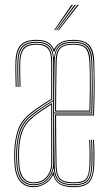

<svg xmlns="http://www.w3.org/2000/svg" viewBox="-20 -770 455 795"><path d="M118 5Q94 5 77.1 -6.4Q60.2 -17.8 50.9 -39.1Q41.5 -60.5 40 -90Q39 -108.5 38.8 -120.2Q38.5 -132 39 -145Q40.8 -192 53.9 -231.8Q67 -271.5 110 -304.8Q127 -318 148.6 -332.6Q170.2 -347.2 192 -360V-514Q192 -552 177.9 -568.5Q163.8 -585 131 -585Q96 -585 80.6 -568.2Q65.2 -551.5 64 -513.5Q63.2 -490.8 63.8 -465.6Q64.2 -440.5 65 -410H61Q60.2 -438 59.8 -465.1Q59.2 -492.2 60 -513.5Q61.2 -552.2 76.9 -570.6Q92.5 -589 131 -589Q166 -589 181 -571.6Q196 -554.2 196 -514V-357.8Q174 -344.8 152.4 -330.2Q130.8 -315.8 112 -301.2Q71.2 -269.5 58 -231.1Q44.8 -192.8 43 -145Q42.5 -129.8 42.8 -121.5Q43 -113.2 44 -90.2Q45.5 -61 54.6 -40.6Q63.8 -20.2 79.8 -9.6Q95.8 1 118 1Q146.8 1 170.1 -15.8Q193.5 -32.5 199.8 -57.5H201.8Q207 -25 226.4 -12Q245.8 1 284.2 1Q331 1 347.8 -18.9Q364.5 -38.8 366.2 -85Q366.8 -101 366.9 -116.1Q367 -131.2 366.8 -149.1Q366.5 -167 365.2 -191H369.2Q371.2 -151.5 371.2 -129.1Q371.2 -106.8 370.2 -85Q368 -35.8 349.8 -15.4Q331.5 5 284.2 5Q247.8 5 228.1 -6.8Q208.5 -18.5 200.8 -44.2H198.8Q188.8 -22.2 165.9 -8.6Q143 5 118 5ZM284.2 -3Q243.2 -3 224.5 -18.5Q205.8 -34 202.8 -72.2H200.8Q197.5 -45.2 174.9 -24.1Q152.2 -3 118 -3Q86.2 -3 68.2 -25.6Q50.2 -48.2 48 -90.5Q47 -109 46.8 -120Q46.5 -131 47 -144.8Q48.8 -191.8 61.4 -229.2Q74 -266.8 115 -298.5Q128.2 -308.8 143.4 -319Q158.5 -329.2 173.2 -338.6Q188 -348 200 -355V-514Q200 -556.5 184 -574.8Q168 -593 131 -593Q92.2 -593 74.8 -574.6Q57.2 -556.2 56 -513.8Q55.2 -490.5 55.8 -463.8Q56.2 -437 57 -410H53Q52.2 -437.5 51.8 -464.9Q51.2 -492.2 52 -513.8Q53.2 -557.8 71.4 -577.4Q89.5 -597 131 -597Q165.5 -597 182.6 -581.9Q199.8 -566.8 202.2 -533.8H204.2Q208.5 -568 227.1 -582.5Q245.8 -597 284.2 -597Q327 -597 344.1 -577.4Q361.2 -557.8 362.2 -514Q362.8 -496.8 363.4 -468.1Q364 -439.5 363.9 -398Q363.8 -356.5 361.8 -300H204Q204 -256.2 204.8 -197.6Q205.5 -139 206.2 -85.2Q207 -41.5 224.2 -24.2Q241.5 -7 284.2 -7Q325.2 -7 341 -23.5Q356.8 -40 358.2 -85.2Q358.8 -100 358.9 -115.1Q359 -130.2 358.8 -148.6Q358.5 -167 357.2 -191H361.2Q363 -156 363.2 -133.1Q363.5 -110.2 362.2 -85.2Q360.2 -39.5 344.5 -21.2Q328.8 -3 284.2 -3ZM118 -7Q147.8 -7 165.8 -21Q183.8 -35 191.9 -54.6Q200 -74.2 200 -91.2V-350.8Q182.8 -340.8 159.2 -325.2Q135.8 -309.8 117.2 -295.2Q79.8 -266.2 66.4 -230.5Q53 -194.8 51 -144.8Q50.5 -129.5 50.8 -121.5Q51 -113.5 52 -90.5Q54 -50.2 71.2 -28.6Q88.5 -7 118 -7ZM118 -11Q90.8 -11 74.4 -31.1Q58 -51.2 56 -90.8Q55 -109.5 54.8 -120Q54.5 -130.5 55 -144.8Q57 -198.2 71.4 -232.1Q85.8 -266 120.2 -292.5Q136.2 -305 157 -319Q177.8 -333 196 -343.8V-91.2Q196 -74.5 188.5 -55.8Q181 -37 163.9 -24Q146.8 -11 118 -11ZM118 -15Q144.8 -15 161 -27.1Q177.2 -39.2 184.6 -57Q192 -74.8 192 -91.2V-336.8Q177.5 -327.8 158.6 -315.1Q139.8 -302.5 122.2 -289Q87.5 -262 74.2 -228.6Q61 -195.2 59 -144.5Q58.5 -129.8 58.8 -122Q59 -114.2 60 -90.8Q62 -54.5 77 -34.8Q92 -15 118 -15ZM284.2 -11Q243.5 -11 227.4 -27Q211.2 -43 210.2 -85.2Q209.8 -113.5 209.1 -149.1Q208.5 -184.8 208.2 -222.9Q208 -261 208 -296H365.5Q367.5 -353.5 367.9 -395.8Q368.2 -438 367.8 -467.1Q367.2 -496.2 366.2 -514Q364.2 -557.8 347.1 -579.4Q330 -601 284.2 -601Q250.8 -601 231.6 -590.1Q212.5 -579.2 204.8 -554.8H202.8Q196 -579.2 178.8 -590.1Q161.5 -601 131 -601Q87 -601 68.2 -580.2Q49.5 -559.5 48 -514Q47.2 -490.8 47.8 -463.8Q48.2 -436.8 49 -410H45Q44.2 -436.8 43.8 -464.5Q43.2 -492.2 44 -514Q45.5 -562.8 65.6 -583.9Q85.8 -605 131 -605Q159.5 -605 176.6 -595.8Q193.8 -586.5 203 -567.2H205Q215.2 -587 234.5 -596Q253.8 -605 284.2 -605Q329 -605 349 -583.9Q369 -562.8 370.2 -514Q370.8 -499.2 371.1 -478.2Q371.5 -457.2 371.8 -429.6Q372 -402 371.4 -367.6Q370.8 -333.2 369.2 -292H212.2Q212.2 -245.8 212.9 -188.6Q213.5 -131.5 214.2 -85.5Q215 -43.5 230.8 -29.2Q246.5 -15 284.2 -15Q323.2 -15 336 -29.8Q348.8 -44.5 350.2 -85.2Q351 -109.5 351 -132.1Q351 -154.8 349.2 -191H353.2Q355.2 -151 355.2 -129Q355.2 -107 354.2 -85.2Q352.2 -43.2 338.8 -27.1Q325.2 -11 284.2 -11ZM204 -304H357.8Q359.5 -359.5 359.9 -399.1Q360.2 -438.8 359.8 -466.5Q359.2 -494.2 358.2 -513.8Q356.5 -555.8 340.9 -574.4Q325.2 -593 284.2 -593Q245 -593 226.1 -576.6Q207.2 -560.2 206.2 -513.8Q205.2 -471.8 204.6 -414.1Q204 -356.5 204 -304ZM354 -308H208.2Q208.2 -335.8 208.5 -368.9Q208.8 -402 209.2 -438.8Q209.8 -475.5 210.2 -513.8Q211 -557.8 228.5 -573.4Q246 -589 284.2 -589Q321.8 -589 337.5 -572.6Q353.2 -556.2 354.2 -513.8Q354.8 -498.5 355.4 -471.8Q356 -445 355.9 -404.8Q355.8 -364.5 354 -308ZM212.2 -312H350Q351.8 -366.5 352 -404.5Q352.2 -442.5 351.8 -468.6Q351.2 -494.8 350.2 -513.5Q348.5 -552 335.2 -568.5Q322 -585 284.2 -585Q243.8 -585 229.5 -568.8Q215.2 -552.5 214.5 -513.8Q213.5 -456.2 212.9 -411.9Q212.2 -367.5 212.2 -312ZM204 -645 276 -750H282L208 -645ZM220 -645 300 -750H306L224 -645ZM212 -645 288 -750H294L216 -645Z"/></svg>

Font: Big Shoulders Inline Display Thin Thin
Style: Regular
Weight: 250
Version: Version 2.002